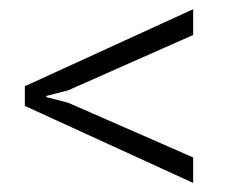

<svg xmlns="http://www.w3.org/2000/svg" viewBox="-20 -455 500 415"><path d="M397.5 -379.4 127.4 -259.8 80.1 -247.6V-245.1L127.4 -232.9L397.5 -114.7V-59.6L33.7 -226.1V-268.6L397.5 -435.1Z"/></svg>

Font: Yantramanav Light
Style: Regular
Weight: 300
Version: Version 1.001;PS 1.0;hotconv 1.0.72;makeotf.lib2.5.5900; ttf